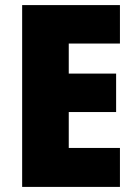

<svg xmlns="http://www.w3.org/2000/svg" viewBox="-20 -734 536 754"><path d="M451 -153H250V-294H436V-445H250V-563H451V-714H67V0H451Z"/></svg>

Font: Noto Sans UI SemiCondensed Black
Style: Regular
Weight: 900
Width: 4
Designer: Monotype Design Team
Foundry: Monotype Imaging Inc.
Version: 1.001